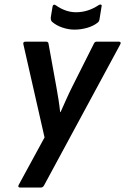

<svg xmlns="http://www.w3.org/2000/svg" viewBox="-20 -842 562 862"><path d="M70 0Q65 0 63 -3Q61 -6 64 -12L180 -225L85 -643Q82 -655 95 -655H187Q197 -655 198 -645L233 -452Q238 -424 242.5 -396Q247 -368 250 -339H252Q265 -368 277.5 -396Q290 -424 304 -452L401 -645Q405 -655 414 -655H513Q519 -655 521 -652Q523 -649 520 -643L178 -10Q173 0 163 0ZM314 -709Q287 -709 259.5 -718.5Q232 -728 214 -744Q207 -750 208 -764L216 -813Q217 -819 221.5 -820.5Q226 -822 231 -818Q250 -804 273.5 -795.5Q297 -787 321 -787Q375 -787 423 -819Q429 -823 433.5 -821Q438 -819 436 -813L427 -757Q426 -746 418 -740Q399 -725 371 -717Q343 -709 314 -709Z"/></svg>

Font: Sofia Sans Condensed
Style: Bold Italic
Weight: 700
Italic angle: -9°
Version: Version 4.100